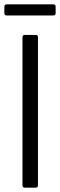

<svg xmlns="http://www.w3.org/2000/svg" viewBox="-31 -860 275 880"><path d="M-1 -789H214C220 -789 224 -793 224 -799V-830C224 -836 220 -840 214 -840H-1C-7 -840 -11 -836 -11 -830V-799C-11 -793 -7 -789 -1 -789ZM82 0H133C139 0 143 -4 143 -10V-690C143 -696 139 -700 133 -700H82C76 -700 72 -696 72 -690V-10C72 -4 76 0 82 0Z"/></svg>

Font: Barlow Semi Condensed
Style: Regular
Weight: 400
Width: 4
Designer: Jeremy Tribby
Foundry: Tribby Type
Version: Version 1.422;hotconv 1.0.109;makeotfexe 2.5.65596